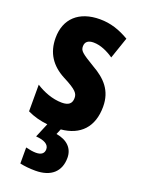

<svg xmlns="http://www.w3.org/2000/svg" viewBox="-151 -627 686 934"><g transform="rotate(20 192.0 -160.0)"><path d="M281 128C281 79 248 46 191 37L203 9C301 0 359 -59 359 -165C359 -249 313 -296 246 -334C176 -376 166 -385 166 -408C166 -431 181 -443 209 -443C245 -443 282 -426 314 -404L352 -515C302 -544 255 -560 200 -560C91 -560 27 -500 27 -401C27 -323 64 -269 132 -233C205 -196 214 -180 214 -157C214 -128 197 -115 163 -115C114 -115 65 -135 28 -159V-21C61 -5 96 4 133 8L102 82C145 85 170 99 170 124C170 145 156 157 128 157C113 157 95 154 75 149V232C98 237 125 240 155 240C237 240 281 198 281 128Z"/></g></svg>

Font: Noto Sans Myanmar ExtraCondensed ExtraBold
Style: Regular
Weight: 800
Width: 2
Designer: Monotype Design Team
Foundry: Monotype Imaging Inc.
Version: Version 2.107